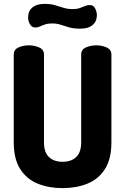

<svg xmlns="http://www.w3.org/2000/svg" viewBox="-20 -965 646 991"><path d="M303 6Q232 6 175 -17Q118 -40 84.5 -92Q51 -144 51 -230V-684Q51 -709 75 -720Q99 -731 129 -731Q158 -731 182.5 -720Q207 -709 207 -684V-230Q207 -179 232.5 -154.5Q258 -130 303 -130Q348 -130 373.5 -154.5Q399 -179 399 -230V-684Q399 -709 423 -720Q447 -731 477 -731Q506 -731 530.5 -720Q555 -709 555 -684V-230Q555 -144 521.5 -92Q488 -40 431 -17Q374 6 303 6ZM395 -817Q360 -817 336 -824Q312 -831 292.5 -837.5Q273 -844 249 -844Q228 -844 213 -839Q198 -834 186.5 -828.5Q175 -823 163 -823Q148 -823 139.5 -833Q131 -843 128 -855Q125 -867 125 -872Q125 -899 135.5 -913.5Q146 -928 160.5 -935Q175 -942 189 -943.5Q203 -945 210 -945Q241 -945 263 -938.5Q285 -932 307 -925Q329 -918 356 -918Q377 -918 392 -923.5Q407 -929 419 -934Q431 -939 442 -939Q458 -939 466 -929Q474 -919 477 -907Q480 -895 480 -890Q480 -863 469.5 -848.5Q459 -834 444.5 -827Q430 -820 416 -818.5Q402 -817 395 -817Z"/></svg>

Font: Dosis ExtraBold
Style: Regular
Weight: 800
Designer: EdgarTolentino, PabloImpallari, IginoMarini
Foundry: EdgarTolentino, PabloImpallari, IginoMarini
Version: Version 3.001; ttfautohint (v1.8.2)